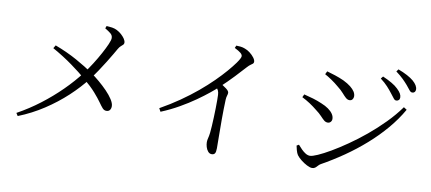

<svg xmlns="http://www.w3.org/2000/svg" viewBox="-74 -1075 3127 1392"><g transform="rotate(10 1490.0 -378.5)"><path d="M88 -7.3Q175.2 -55.3 253.2 -114.9Q331.3 -174.5 399.1 -241.6Q467 -308.7 520.5 -379.1Q548.6 -416.2 575.6 -458.9Q602.7 -501.6 625 -542.8Q647.3 -584 660.9 -615.3Q674.4 -646.6 674.4 -661.2Q674.4 -680.9 658.9 -694Q643.4 -707.1 616 -723.1L622.8 -741.2Q644.1 -740.2 663.8 -737.3Q683.6 -734.3 701.1 -725.3Q719.3 -716.1 735.1 -701.9Q750.8 -687.7 761 -672.5Q771.1 -657.3 771.1 -643.5Q771.1 -634.5 764.7 -628.5Q758.2 -622.4 749.1 -614.6Q740 -606.8 730.6 -590.6Q722.7 -576.5 706.6 -549.1Q690.5 -521.7 668.9 -486.7Q647.4 -451.6 622.5 -414.7Q597.6 -377.7 572 -344Q518.8 -274.6 446.4 -207.2Q374 -139.8 286.8 -82.7Q199.5 -25.5 101.2 13.5ZM726.9 -135.2Q710.8 -135.2 698.7 -148.6Q686.6 -162.1 668.6 -187.9Q650.5 -213.7 617.6 -251.4Q584.7 -289.1 527.9 -336.8Q482.7 -375.5 418.1 -422.4Q353.5 -469.3 270.1 -516.2L283.8 -538.9Q373.8 -504.9 446.6 -464.4Q519.4 -423.8 574.6 -385.7Q603 -365.7 635.4 -338.3Q667.8 -310.9 696.3 -281.6Q724.8 -252.3 742.7 -224.4Q760.7 -196.5 760.9 -175.5Q761.3 -158.6 753 -146.9Q744.7 -135.2 726.9 -135.2Z M1102.1 -221Q1178.1 -263.7 1244 -309.5Q1309.9 -355.3 1365.8 -402Q1421.6 -448.8 1466.2 -492.9Q1510.7 -537 1543.8 -575.4Q1576.9 -613.8 1598.3 -643.7Q1625.1 -681.6 1625.1 -695.3Q1625.1 -707.1 1611.4 -718.7Q1597.7 -730.2 1565.5 -746.3L1573.5 -764.7Q1590.1 -764.3 1606.4 -762.6Q1622.6 -760.8 1638.3 -754.4Q1657.7 -747.8 1676.6 -733.1Q1695.6 -718.4 1708.4 -701.4Q1721.1 -684.4 1721.1 -671.3Q1721.1 -662.2 1715.5 -657.3Q1709.9 -652.3 1699.8 -645.7Q1689.6 -639.1 1675.6 -623.5Q1645.6 -590.3 1602.9 -544.8Q1560.2 -499.4 1503.1 -446Q1482.7 -427 1446 -397.1Q1409.3 -367.2 1359.2 -331.9Q1309.1 -296.5 1247.2 -261.2Q1185.3 -225.8 1115.3 -196.9ZM1533.9 41.6Q1517.9 41.6 1506.7 28.4Q1495.5 15.3 1489.9 -3.6Q1484.4 -22.5 1484.4 -38.8Q1484.4 -53 1488.7 -68.9Q1493 -84.7 1496 -109.5Q1498.4 -130.1 1500.1 -160.6Q1501.8 -191.1 1503.3 -225.1Q1504.8 -259.1 1505.3 -291.9Q1505.8 -324.6 1505.8 -350.6Q1505.8 -376.6 1505 -389.6Q1504.2 -408.7 1498.3 -421.4Q1492.4 -434.1 1474.9 -453.3L1505.4 -479.4Q1531.8 -462 1553.3 -446.2Q1574.7 -430.3 1574.7 -416.7Q1574.7 -407.3 1570.6 -395.5Q1566.5 -383.7 1565.5 -365.5Q1562.7 -292.8 1562.6 -221.7Q1562.6 -150.6 1563.4 -94Q1564.2 -37.4 1564.2 -7Q1564.2 20.6 1557 31.1Q1549.7 41.6 1533.9 41.6Z M2783.6 -573.8Q2772.2 -573.8 2762.7 -587.4Q2753.3 -600.9 2737.6 -619.5Q2722.2 -639.9 2700.6 -663.5Q2679 -687.1 2646.6 -711.5L2660.3 -728.8Q2698 -712.6 2727.3 -695.5Q2756.6 -678.5 2774.5 -660.8Q2793.5 -642.8 2801.4 -628.5Q2809.4 -614.3 2809.4 -600Q2809.4 -587.8 2802.1 -580.8Q2794.7 -573.8 2783.6 -573.8ZM2267.9 13.8Q2252.6 13.8 2229.1 1.8Q2205.7 -10.2 2184.4 -27.2Q2163.2 -44.2 2151.7 -59.9Q2143.2 -72.6 2137.2 -94.4Q2131.2 -116.1 2129.6 -126.9L2145.6 -136.1Q2159.3 -120 2174.2 -105.1Q2189.1 -90.2 2205.1 -80.4Q2221.2 -70.6 2237.4 -70.6Q2254.3 -70.6 2293.3 -87.7Q2332.4 -104.9 2385.6 -135.9Q2438.9 -167 2500.5 -209.7Q2562.2 -252.3 2625.1 -304.4Q2687.9 -356.5 2745.3 -414.9Q2802.7 -473.2 2847.6 -535.8L2870.5 -521Q2827.6 -445.6 2768.4 -376Q2709.3 -306.4 2637.6 -243.2Q2566 -179.9 2486.5 -125Q2407 -70.1 2324.4 -24.1Q2314.9 -18.4 2306.9 -9.1Q2298.9 0.1 2290.2 7Q2281.4 13.8 2267.9 13.8ZM2322.5 -330Q2307.2 -330 2294.5 -340.8Q2281.8 -351.7 2266.1 -368.7Q2250.4 -385.8 2224.2 -405.2Q2195.9 -428.2 2168.7 -446Q2141.5 -463.8 2109.8 -479.7L2120.2 -501.8Q2158.2 -492.6 2189 -483.3Q2219.9 -474 2253.4 -459.7Q2284.5 -447.3 2306.5 -431.6Q2328.5 -415.9 2340.3 -398.2Q2352.2 -380.5 2352.2 -360.9Q2352.2 -353.2 2348.7 -346.3Q2345.1 -339.4 2338.6 -334.7Q2332.1 -330 2322.5 -330ZM2449.3 -517.6Q2435.3 -517.6 2422.2 -529.1Q2409.2 -540.6 2392.5 -559.9Q2375.7 -579.2 2348.7 -600.2Q2323.3 -622.1 2294.2 -641.7Q2265.2 -661.2 2243.9 -672.4L2255 -695.3Q2282.8 -687.9 2315.8 -676.9Q2348.9 -666 2381.1 -651.6Q2415.3 -634.8 2436.5 -617.9Q2457.6 -601 2468.1 -584.3Q2478.5 -567.6 2478.5 -550Q2478.5 -537 2470.9 -527.3Q2463.3 -517.6 2449.3 -517.6ZM2888.2 -651Q2876.1 -651 2865.9 -664.8Q2855.7 -678.7 2839.3 -697.7Q2822.6 -717.1 2802.5 -736.8Q2782.4 -756.6 2748.7 -781.8L2761.4 -799.1Q2799.7 -784.8 2828.5 -769.3Q2857.3 -753.8 2875.6 -738.4Q2912.2 -706.7 2912.2 -677Q2912.2 -665.3 2905.6 -658.1Q2899.1 -651 2888.2 -651Z"/></g></svg>

Font: Noto Serif HK ExtraLight
Style: Regular
Weight: 200
Designer: Ryoko NISHIZUKA 西塚涼子 (kana & ideographs); Frank Grießhammer (Latin, Greek & Cyrillic); Wenlong ZHANG 张文龙 (bopomofo); San
Foundry: Adobe
Version: Version 2.002-H1;hotconv 1.1.0;makeotfexe 2.6.0